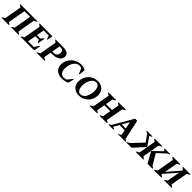

<svg xmlns="http://www.w3.org/2000/svg" viewBox="629 -2630 4699 4699"><g transform="rotate(45 2978.5 -280.5)"><path d="M-14 0 -11 -16 60 -57 139 -503 79 -544 82 -560H675L672 -544L600 -503L520 -57L582 -16L579 0H321L324 -16L388 -57L469 -511H272L192 -57L248 -16L245 0Z M647 0 650 -16 725 -57 804 -503 744 -544 747 -560H1192L1166 -413H1150L1113 -509H938L903 -313H1022L1082 -383H1098L1064 -195H1047L1014 -267H895L856 -51H1053L1135 -174H1151L1120 0Z M1201 0 1204 -16 1278 -57 1357 -503 1298 -544 1301 -560H1550Q1763 -560 1763 -426Q1763 -376 1733 -335.5Q1703 -295 1643 -270.5Q1583 -246 1493 -246H1444L1410 -57L1484 -16L1481 0ZM1491 -509 1452 -292H1490Q1559 -292 1591 -329Q1623 -366 1623 -423Q1623 -509 1521 -509Z M2077 10Q1999 10 1942.5 -19.5Q1886 -49 1855.5 -101.5Q1825 -154 1825 -223Q1825 -292 1852 -355Q1879 -418 1927.5 -466.5Q1976 -515 2040.5 -543Q2105 -571 2180 -571Q2233 -571 2267 -560.5Q2301 -550 2335 -530L2318 -365H2301L2246 -497Q2232 -509 2215 -515.5Q2198 -522 2173 -522Q2109 -522 2061.5 -480.5Q2014 -439 1987.5 -368.5Q1961 -298 1961 -213Q1961 -133 1998.5 -86.5Q2036 -40 2100 -40Q2155 -40 2195 -66L2291 -184H2307L2271 -36Q2237 -15 2187 -2.5Q2137 10 2077 10Z M2671 10Q2595 10 2539 -20.5Q2483 -51 2452 -105.5Q2421 -160 2421 -234Q2421 -300 2445 -360.5Q2469 -421 2513 -468.5Q2557 -516 2618.5 -543.5Q2680 -571 2755 -571Q2831 -571 2887 -540.5Q2943 -510 2974 -455Q3005 -400 3005 -327Q3005 -262 2981 -201.5Q2957 -141 2913 -93.5Q2869 -46 2807.5 -18Q2746 10 2671 10ZM2681 -41Q2738 -41 2780 -82.5Q2822 -124 2845 -191Q2868 -258 2868 -337Q2868 -389 2856 -430.5Q2844 -472 2817.5 -496.5Q2791 -521 2748 -521Q2706 -521 2671.5 -497Q2637 -473 2612 -431.5Q2587 -390 2573 -336.5Q2559 -283 2559 -224Q2559 -172 2571 -130.5Q2583 -89 2610 -65Q2637 -41 2681 -41Z M3039 0 3042 -16 3113 -57 3192 -503 3132 -544 3135 -560H3396L3393 -544L3324 -503L3291 -314H3497L3531 -503L3475 -544L3478 -560H3738L3735 -544L3663 -503L3583 -57L3645 -16L3642 0H3381L3384 -16L3451 -57L3488 -265H3282L3245 -57L3304 -16L3301 0Z M3691 0 3694 -16 3746 -45 4048 -565H4121L4233 -51L4285 -16L4282 0H4020L4023 -16L4096 -48L4067 -185H3887L3808 -46L3869 -16L3865 0ZM3915 -233H4056L4018 -413Z M4632 0 4635 -16 4710 -57 4788 -503 4729 -544 4732 -560H4999L4995 -544L4920 -503L4842 -57L4902 -16L4898 0ZM5043 0 4884 -283 5121 -511 5070 -544 5073 -560H5270L5266 -544L5203 -516L5001 -327L5162 -54L5219 -16L5216 0ZM4488 0H4306L4308 -16L4380 -54L4645 -334L4516 -513L4458 -544L4460 -560H4656L4654 -544L4592 -512L4747 -283Z M5262 0 5265 -16 5336 -57 5415 -503 5355 -544 5358 -560H5619L5616 -544L5547 -503L5487 -164L5760 -479L5764 -503L5708 -544L5711 -560H5971L5968 -544L5896 -503L5816 -57L5878 -16L5875 0H5614L5617 -16L5684 -57L5744 -392L5472 -78L5468 -57L5527 -16L5524 0Z"/></g></svg>

Font: Spectral SC
Style: Bold Italic
Weight: 700
Italic angle: -10°
Designer: Jean-Baptiste Levee
Foundry: Production Type
Version: Version 2.001